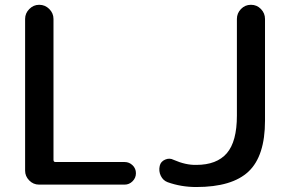

<svg xmlns="http://www.w3.org/2000/svg" viewBox="-20 -750 1169 780"><path d="M661.1 -9.8Q642.6 -16.6 633.3 -35.6Q624 -54.7 628.9 -76.2Q632.8 -93.8 650.9 -101.6Q668.9 -109.4 685.5 -100.6Q734.4 -79.1 777.3 -80.1Q860.4 -80.1 901.4 -127.4Q942.4 -174.8 942.4 -280.3V-672.9Q942.4 -696.3 959 -713.4Q975.6 -730.5 999 -730.5H1000Q1023.4 -730.5 1040 -713.4Q1056.6 -696.3 1056.6 -672.9V-259.8Q1056.6 -116.2 989.7 -53.2Q922.9 9.8 777.3 9.8Q715.8 9.8 661.1 -9.8ZM486.3 -91.8Q504.9 -91.8 518.6 -78.6Q532.2 -65.4 532.2 -46.4Q532.2 -27.3 518.6 -13.7Q504.9 0 486.3 0H138.7Q115.2 0 98.6 -17.1Q82 -34.2 82 -56.6V-672.9Q82 -696.3 99.1 -713.4Q116.2 -730.5 138.7 -730.5H139.6Q163.1 -730.5 180.2 -713.4Q197.3 -696.3 197.3 -672.9V-100.6Q197.3 -91.8 205.1 -91.8Z"/></svg>

Font: Rounded Mgen+ 2p medium
Style: Regular
Weight: 500
Designer: [Source Han Sans]
Ryoko NISHIZUKA  (kana & ideographs); Paul D. Hunt (Latin, Greek & Cyrillic); Wenlong ZHANG  (bopomofo
Version: Version 1.059.20150602